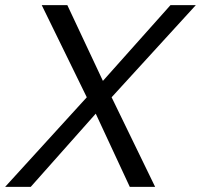

<svg xmlns="http://www.w3.org/2000/svg" viewBox="-72 -730 785 750"><path d="M267 -350 91 -710H191L330 -414L594 -710H693L364 -350L534 0H435L302 -286L48 0H-52Z"/></svg>

Font: Raleway-v4020 Medium
Style: Italic
Weight: 500
Italic angle: -12°
Designer: Matt McInerney, Pablo Impallari, Rodrigo Fuenzalida
Foundry: Matt McInerney, Pablo Impallari, Rodrigo Fuenzalida
Version: Version 4.020;PS 004.020;hotconv 1.0.88;makeotf.lib2.5.64775